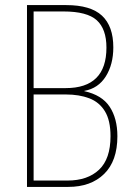

<svg xmlns="http://www.w3.org/2000/svg" viewBox="-20 -734 525 754"><path d="M240 -714Q336 -714 380.5 -672.5Q425 -631 425 -548Q425 -481 395.5 -434Q366 -387 311 -377V-376Q380 -361 410.5 -315Q441 -269 441 -199Q441 -102 389 -51Q337 0 248 0H86V-714ZM238 -388Q398 -388 398 -547Q398 -620 360 -654.5Q322 -689 229 -689H112V-388ZM112 -363V-25H245Q324 -25 369 -67.5Q414 -110 414 -199Q414 -261 392 -297Q370 -333 330.5 -348Q291 -363 239 -363Z"/></svg>

Font: Noto Sans Telugu Condensed Thin
Style: Regular
Weight: 100
Width: 3
Designer: Jelle Bosma - Monotype Design Team
Foundry: Monotype Imaging Inc.
Version: Version 2.005; ttfautohint (v1.8.4.7-5d5b)